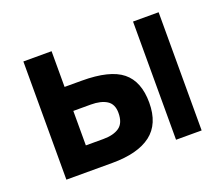

<svg xmlns="http://www.w3.org/2000/svg" viewBox="-92 -657 924 793"><g transform="rotate(-20 370.0 -260.0)"><path d="M277.5 0H75.5V-519.5H199.5V-362.5H275Q398 -362.5 452 -319Q506 -275.5 506 -182Q506 -88.5 447.8 -44.2Q389.5 0 277.5 0ZM670 0H557.5V-519.5H670ZM276.5 -105.5Q321 -105.5 346.5 -123.2Q372 -141 372 -186Q372 -224.5 346.2 -240.8Q320.5 -257 276.5 -257H199.5V-105.5Z"/></g></svg>

Font: Acari Sans
Style: Bold
Weight: 700
Designer: Alfredo Marco Pradil and Stefan Peev (font) & Cristiano Sobral (main changes)
Foundry: Alfredo Marco Pradil and Stefan Peev (font) & Cristiano Sobral (main changes)
Version: Version 1.063; ttfautohint (v1.8.3)